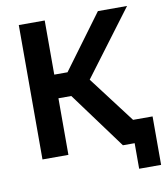

<svg xmlns="http://www.w3.org/2000/svg" viewBox="-91 -787 876 999"><g transform="rotate(-10 346.5 -287.5)"><path d="M563 135V0H501L281 -299H213V0H76V-710H213V-424H283L494 -710H648L390 -366L576 -121H679V135Z"/></g></svg>

Font: YasnoRaleway
Style: Bold
Weight: 700
Designer: Matt McInerney, Pablo Impallari, Rodrigo Fuenzalida
Foundry: Matt McInerney, Pablo Impallari, Rodrigo Fuenzalida
Version: Version 4.026